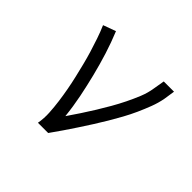

<svg xmlns="http://www.w3.org/2000/svg" viewBox="-131 -700 861 861"><g transform="rotate(45 300.0 -269.0)"><path d="M200 0Q206 -34 204 -68Q202 -102 197.5 -135.5Q193 -169 187 -201.5Q181 -234 173.5 -266Q166 -298 158 -330Q150 -362 140.5 -393Q131 -424 120.5 -455Q110 -486 97 -516L157 -538Q178 -487 194.5 -434.5Q211 -382 224.5 -328Q238 -274 249 -219.5Q260 -165 266 -108Q286 -137 305.5 -166.5Q325 -196 343.5 -226Q362 -256 379.5 -286.5Q397 -317 412.5 -348.5Q428 -380 441 -412Q454 -444 459 -477L468 -530H533L525 -477Q519 -445 507 -413.5Q495 -382 481 -351Q467 -320 450.5 -290Q434 -260 416.5 -230.5Q399 -201 380.5 -172Q362 -143 343 -114Q324 -85 304.5 -56.5Q285 -28 265 0Z"/></g></svg>

Font: Iosevka Curly Slab LtEx
Style: Italic
Weight: 300
Width: 7
Italic angle: -9°
Monospace: yes
Designer: Belleve Invis
Foundry: Belleve Invis
Version: Version 11.1.0; ttfautohint (v1.8.3)